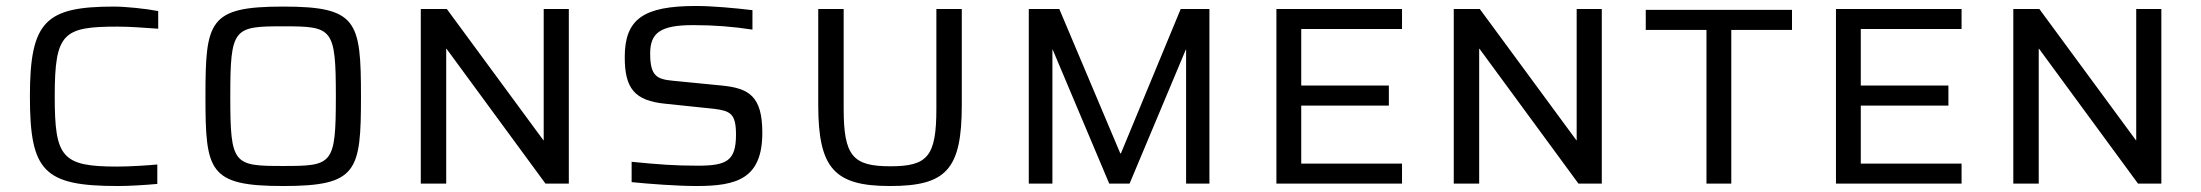

<svg xmlns="http://www.w3.org/2000/svg" viewBox="-20 -614 7359 642"><path d="M374 8C411 8 462 5 506 1V-64C476 -61 413 -57 372 -57C186 -57 163 -88 163 -292C163 -504 191 -525 373 -525C420 -525 460 -521 509 -518V-577C468 -585 399 -592 362 -592C133 -592 80 -544 80 -292C80 -41 126 8 374 8Z M927 8C1175 8 1187 -41 1187 -291C1187 -544 1175 -592 927 -592C678 -592 667 -544 667 -291C667 -41 678 8 927 8ZM927 -59C761 -59 750 -63 750 -291C750 -521 761 -526 927 -526C1092 -526 1103 -521 1103 -291C1103 -63 1092 -59 927 -59Z M1387 0H1472V-451H1473L1804 0H1882V-584H1798V-145H1797L1474 -584H1387Z M2309 8C2443 8 2529 -16 2529 -170C2529 -292 2485 -319 2393 -328L2230 -344C2176 -349 2154 -360 2154 -435C2154 -505 2189 -530 2298 -530C2368 -530 2431 -525 2496 -515V-580C2438 -587 2363 -594 2307 -594C2131 -594 2069 -550 2069 -423C2069 -319 2101 -277 2206 -267L2369 -250C2422 -243 2441 -234 2441 -164C2441 -75 2409 -60 2312 -60C2236 -60 2183 -64 2092 -73V-5C2150 1 2246 8 2309 8Z M2956 8C3144 8 3196 -47 3196 -263V-584H3111V-251C3111 -91 3082 -58 2957 -58C2832 -58 2801 -92 2801 -251V-584H2716V-263C2716 -50 2771 8 2956 8Z M3420 0H3499V-448H3500L3689 0H3757L3945 -448H3946V0H4024V-584H3928L3728 -101H3726L3522 -584H3420Z M4248 0H4668V-67H4331V-261H4624V-328H4331V-517H4668V-584H4248Z M4841 0H4926V-451H4927L5258 0H5336V-584H5252V-145H5251L4928 -584H4841Z M5686 0H5769V-514H5972V-581H5483V-514H5686Z M6119 0H6539V-67H6202V-261H6495V-328H6202V-517H6539V-584H6119Z M6712 0H6797V-451H6798L7129 0H7207V-584H7123V-145H7122L6799 -584H6712Z"/></svg>

Font: Saira UNSAM SC
Style: Regular
Weight: 400
Designer: Hector Gatti with collaboration of the Omnibus-Type team
Foundry: Omnibus-Type
Version: Version 1.072;PS 001.072;hotconv 1.0.88;makeotf.lib2.5.64775